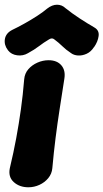

<svg xmlns="http://www.w3.org/2000/svg" viewBox="-37 -774 438 813"><path d="M83.2 19Q45.6 19 21.3 -3Q-3 -25 4.6 -61.8Q20.6 -128.8 31.8 -189.4Q43 -250 51.5 -310.9Q60 -371.8 65.4 -438.2Q67.6 -463.2 83 -480.9Q98.4 -498.6 121.4 -508.8Q144.4 -519 168.8 -519Q204.4 -519 222.9 -497.3Q241.4 -475.6 235.4 -440Q225 -373 215.5 -311.8Q206 -250.6 198.3 -189.7Q190.6 -128.8 184.6 -61.8Q182.4 -37.8 167.3 -19.6Q152.2 -1.4 129.9 8.8Q107.6 19 83.2 19ZM363 -657.4Q383.8 -645.4 380.6 -621.5Q377.4 -597.6 361.8 -575.2L360.2 -573.6Q348 -554.6 329.8 -546.3Q311.6 -538 293.9 -539Q276.2 -540 264.2 -548.8Q241.6 -563.8 226.7 -578.6Q211.8 -593.4 193 -607.2Q183.4 -615.4 170.6 -607.2Q147.4 -593.4 128.2 -578.6Q109 -563.8 81.4 -548.8Q60.4 -536.4 35.6 -539.8Q10.8 -543.2 -2.6 -560.4L-3.8 -562Q-20.4 -583.8 -16.3 -608.7Q-12.2 -633.6 14.8 -647.4Q37.8 -658.4 65.6 -673.8Q93.4 -689.2 119.4 -706Q145.4 -722.8 162.6 -737.6Q183.8 -754 204.4 -754Q225 -754 239.6 -740Q268 -717.2 300.8 -695.8Q333.6 -674.4 363 -657.4Z"/></svg>

Font: Winky Sans
Style: Italic
Weight: 400
Italic angle: -8.97852°
Designer: Simon Atzbach
Foundry: typofactur
Version: Version 1.205